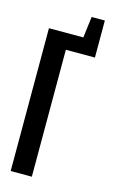

<svg xmlns="http://www.w3.org/2000/svg" viewBox="-117 -807 528 856"><g transform="rotate(15 146.5 -378.5)"><path d="M256.3 -585.9H122.1V0H24.4V-659.2H183.1L195.3 -756.8H256.3Z"/></g></svg>

Font: Alegre Sans
Style: Regular
Weight: 400
Width: 3
Designer: GrandChaos9000
Version: Version 1.2.6 - August 1, 2014